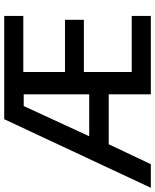

<svg xmlns="http://www.w3.org/2000/svg" viewBox="68 -824 754 935"><g transform="rotate(-90 445.5 -357.0)"><path d="M835 0V-93H562V-326H816V-418H562V-621H835V-714H332L-2 0H113L210 -205H453V0ZM249 -300 396 -619H453V-300Z"/></g></svg>

Font: Noto Sans Georgian Medium
Style: Regular
Weight: 500
Designer: Monotype Design Team, Akaki Razmadze
Foundry: Google LLC
Version: Version 2.005